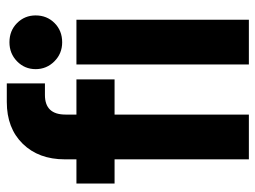

<svg xmlns="http://www.w3.org/2000/svg" viewBox="-116 -654 770 579"><g transform="rotate(-90 269.5 -365.0)"><path d="M78 0V-405H5V-520H78V-555Q78 -634 125 -682Q172 -730 251 -730H307V-615H272Q213 -615 213 -553V-520H319V-405H213V0ZM431 -563Q397 -563 373.5 -586.5Q350 -610 350 -643Q350 -676 373.5 -699Q397 -722 431 -722Q466 -722 489 -699Q512 -676 512 -643Q512 -609 489 -586Q466 -563 431 -563ZM364 0V-520H499V0Z"/></g></svg>

Font: Cal Sans
Style: Regular
Weight: 400
Designer: Designer Mark Davis DBA MarkFonts
Foundry: Designer Mark Davis DBA MarkFonts
Version: Version 1.000